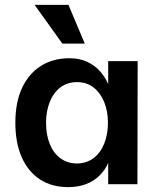

<svg xmlns="http://www.w3.org/2000/svg" viewBox="-20 -756 650 788"><path d="M260 12Q192 12 143.5 -20Q95 -52 69 -111Q43 -170 43 -252Q43 -336 70.5 -395Q98 -454 148 -485.5Q198 -517 265 -517Q307 -517 338.5 -502Q370 -487 391 -463Q412 -439 424 -411V-505H545L544 0H424V-87Q411 -58 388.5 -35.5Q366 -13 333.5 -0.5Q301 12 260 12ZM297 -85Q336 -86 364 -107Q392 -128 407.5 -166Q423 -204 423 -252Q423 -300 407.5 -337.5Q392 -375 364 -397Q336 -419 296 -419Q256 -419 227.5 -397Q199 -375 184 -337Q169 -299 169 -253Q169 -203 184 -165.5Q199 -128 228 -106.5Q257 -85 297 -85ZM236 -577 122 -736H261L328 -577Z"/></svg>

Font: Inclusive Sans SemiBold
Style: Regular
Weight: 600
Designer: Olivia King
Foundry: Olivia King
Version: Version 2.004